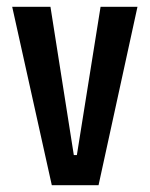

<svg xmlns="http://www.w3.org/2000/svg" viewBox="-20 -547 442 567"><path d="M133 0 16 -527H129L198 -89H207L277 -527H386L271 0Z"/></svg>

Font: Bricolage Grotesque 24pt Condensed Medium
Style: Regular
Weight: 500
Width: 3
Designer: Mathieu Triay
Foundry: Atelier Triay
Version: Version 1.001;gftools[0.9.33.dev8+g029e19f]